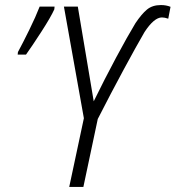

<svg xmlns="http://www.w3.org/2000/svg" viewBox="-20 -740 695 760"><path d="M310 0 367 -269Q419 -371 469.5 -464.5Q520 -558 552 -613Q590 -671 621 -671Q632 -671 646 -666L655 -713Q638 -720 617 -720Q583 -720 561.5 -702Q540 -684 516 -648Q485 -597 439 -511Q393 -425 351 -339L288 -714H233L312 -272L254 0ZM83 -524Q106 -556 143.5 -614Q181 -672 195 -703L196 -714H137Q122 -675 96 -622Q70 -569 51 -534L50 -524Z"/></svg>

Font: Noto Sans UI SemiCondensed Light
Style: Italic
Weight: 300
Width: 4
Designer: Monotype Design Team
Foundry: Monotype Imaging Inc.
Version: 1.001